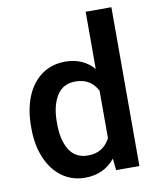

<svg xmlns="http://www.w3.org/2000/svg" viewBox="-85 -816 735 893"><g transform="rotate(-10 282.5 -370.0)"><path d="M502.4 -750V0H392.6L386.7 -55.2Q334 9.8 245.6 9.8Q183.1 9.8 136 -24.9Q88.9 -59.6 63.5 -120.6Q38.1 -181.6 38.1 -258.3V-268.6Q38.1 -348.6 63.2 -409.7Q88.4 -470.7 135.5 -504.4Q182.6 -538.1 246.6 -538.1Q329.6 -538.1 380.9 -480V-750ZM380.9 -153.3V-377Q349.1 -439 277.3 -439Q217.8 -439 188.7 -391.6Q159.7 -344.2 159.7 -268.6V-258.3Q159.7 -183.1 188.2 -136.5Q216.8 -89.8 276.4 -89.8Q348.6 -89.8 380.9 -153.3Z"/></g></svg>

Font: Heebo Medium
Style: Regular
Weight: 500
Designer: Oded Ezer
Foundry: Meir Sadan
Version: Version 2.001; ttfautohint (v1.5.14-ce02) -l 8 -r 50 -G 200 